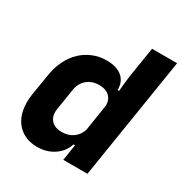

<svg xmlns="http://www.w3.org/2000/svg" viewBox="-172 -858 947 997"><g transform="rotate(30 301.5 -360.0)"><path d="M32 -210 54 -345Q62 -393 82 -433Q102 -473 131.5 -501Q161 -529 199 -544.5Q237 -560 280 -560Q340 -560 373 -532.5Q406 -505 405 -455H414Q415 -472 417 -489Q419 -504 420.5 -520.5Q422 -537 424 -550L453 -730H603L487 0H342L357 -96H348Q333 -48 290 -19Q247 10 190 10Q147 10 114.5 -6Q82 -22 61 -51Q40 -80 32.5 -120.5Q25 -161 32 -210ZM263 -121Q302 -121 330 -141.5Q358 -162 368 -196L393 -356Q393 -390 371 -410Q349 -430 311 -430Q268 -430 239 -406Q210 -382 203 -340L183 -215Q176 -172 197 -146.5Q218 -121 263 -121Z"/></g></svg>

Font: JetBrains Mono ExtraBold
Style: Italic
Weight: 800
Designer: Philipp Nurullin, Konstantin Bulenkov
Foundry: JetBrains
Version: Version 1.000; ttfautohint (v1.8.3)